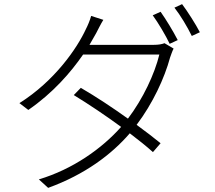

<svg xmlns="http://www.w3.org/2000/svg" viewBox="-20 -854 1040 929"><path d="M757 -797 719 -780C746 -743 782 -682 801 -642L840 -660C818 -703 782 -762 757 -797ZM861 -834 824 -817C853 -780 886 -725 908 -680L947 -698C927 -737 888 -798 861 -834ZM480 -758 421 -777C416 -757 403 -727 396 -714C353 -620 244 -462 74 -355L117 -322C236 -404 322 -503 382 -590H751C728 -496 672 -376 599 -280C525 -333 445 -386 371 -429L337 -394C409 -350 491 -295 566 -240C473 -135 332 -35 168 14L213 55C392 -10 520 -107 608 -209C650 -177 689 -146 720 -118L757 -161C723 -189 683 -219 641 -250C719 -353 776 -476 803 -576C807 -587 814 -608 820 -619L776 -645C763 -640 747 -637 723 -637H413L445 -693C454 -710 467 -737 480 -758Z"/></svg>

Font: Noto Sans TC Light
Style: Regular
Weight: 300
Designer: Ryoko NISHIZUKA 西塚涼子 (kana, bopomofo & ideographs); Paul D. Hunt (Latin, Greek & Cyrillic); Sandoll Communications 산돌커뮤니
Foundry: Adobe
Version: Version 2.004;hotconv 1.0.118;makeotfexe 2.5.65603